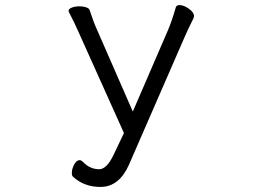

<svg xmlns="http://www.w3.org/2000/svg" viewBox="-20 -732 1040 759"><path d="M253 -683Q251 -687 251 -689Q251 -697 264 -702Q277 -707 294 -707Q309 -707 320.5 -703Q332 -699 334 -693Q350 -644 362 -618L505 -291L642 -608Q658 -644 675 -703Q678 -712 689 -712Q706 -712 726.5 -697.5Q747 -683 747 -668Q747 -666 745 -660Q722 -614 710 -586L489 -79Q450 7 377 7Q313 7 269 -33Q264 -37 264 -48Q264 -65 273.5 -82Q283 -99 295 -99Q301 -99 309 -91Q336 -63 372 -63Q402 -63 429 -120L470 -206L292 -602Q278 -635 253 -683Z"/></svg>

Font: Fusion Kai T
Style: Regular
Weight: 400
Designer: Fontworks Inc.
Version: Version 24.134;May 13, 2024